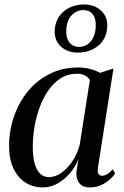

<svg xmlns="http://www.w3.org/2000/svg" viewBox="-20 -827 554 858"><path d="M418 -80Q414.5 -58 420 -49.8Q425.5 -41.5 437 -41.5Q446 -41.5 458.5 -48.5Q471 -55.5 484 -70.5L494.5 -51.5Q487 -40 471.2 -25.5Q455.5 -11 432.8 -0.2Q410 10.5 381.5 10.5Q348.5 10.5 333.5 -9.8Q318.5 -30 322 -64L330.5 -115Q317.5 -82.5 293.2 -53.8Q269 -25 237.5 -7.2Q206 10.5 171.5 10.5Q127.5 10.5 93.2 -11.5Q59 -33.5 39.8 -75Q20.5 -116.5 20.5 -176Q20.5 -227.5 33.8 -278Q47 -328.5 72.8 -373Q98.5 -417.5 136 -451.8Q173.5 -486 222 -505.8Q270.5 -525.5 329 -525.5Q357 -525.5 382 -519Q407 -512.5 427.5 -501.5L487 -521ZM381.5 -469Q375 -481 360.8 -489.2Q346.5 -497.5 324.5 -497.5Q284 -497.5 252.2 -477.8Q220.5 -458 197 -424.5Q173.5 -391 157.8 -348.8Q142 -306.5 134.2 -260.8Q126.5 -215 126.5 -171.5Q126.5 -123 135.8 -93Q145 -63 161.2 -49.2Q177.5 -35.5 198.5 -35.5Q220 -35.5 240.8 -46.5Q261.5 -57.5 280.2 -77.2Q299 -97 313.8 -123.8Q328.5 -150.5 336.5 -181.5ZM327.5 -592Q282 -592 252.8 -618.5Q223.5 -645 224.5 -687.5Q225 -715.5 235.5 -737.8Q246 -760 264.2 -775.5Q282.5 -791 306 -799Q329.5 -807 356 -807Q401 -807 430.5 -780.5Q460 -754 459.5 -712Q459 -675 441.5 -648Q424 -621 394.2 -606.5Q364.5 -592 327.5 -592ZM332.5 -617.5Q354.5 -617.5 371.5 -629.2Q388.5 -641 398 -662.2Q407.5 -683.5 408 -712.5Q408.5 -746 393.8 -764Q379 -782 352 -782Q321 -782 298.8 -757.2Q276.5 -732.5 276 -687Q275.5 -654.5 291.2 -636Q307 -617.5 332.5 -617.5Z"/></svg>

Font: Merriweather 120pt
Style: Italic
Weight: 400
Italic angle: -7.8°
Version: Version 2.101